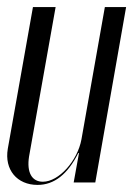

<svg xmlns="http://www.w3.org/2000/svg" viewBox="-31 -515 391 542"><path d="M190 -83H192L177 0H238L325 -495H265L199 -122C188 -61 135 -2 90 -2C59 -2 44 -28 51 -73L126 -495H62L-9 -95C-19 -36 17 7 75 7C122 7 160 -23 190 -83Z"/></svg>

Font: Moniqa Ita Display
Style: Italic
Weight: 400
Italic angle: -10°
Designer: Rajesh Rajput
Foundry: Rajesh Rajput
Version: Version 1.000